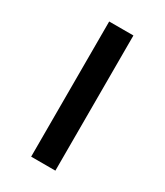

<svg xmlns="http://www.w3.org/2000/svg" viewBox="-141 -591 559 652"><g transform="rotate(30 138.0 -265.0)"><path d="M186 0V-530H91V0Z"/></g></svg>

Font: Be Vietnam Pro
Style: Regular
Weight: 400
Designer: Lam Bao, Tony Le, Vietanh Nguyen
Foundry: Yellow Type Foundry
Version: Version 1.002